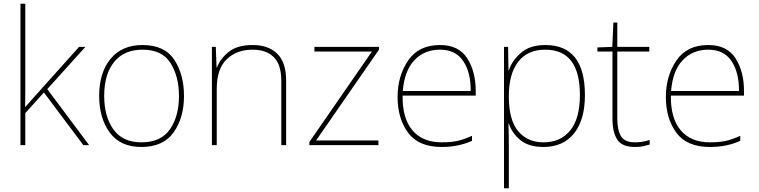

<svg xmlns="http://www.w3.org/2000/svg" viewBox="-20 -780 4080 1032"><path d="M116 -172 216 -283 428 0H459L234 -301L439 -528H405L172 -268Q156 -250 144 -236.5Q132 -223 115 -204Q116 -251 116 -294Q116 -337 116 -385V-760H90V0H116Z M969 -264Q969 -379 917 -458.5Q865 -538 746 -538Q636 -538 574.5 -464Q513 -390 513 -264Q513 -146 569.5 -68Q626 10 740 10Q858 10 913.5 -69Q969 -148 969 -264ZM540 -264Q540 -381 593.5 -447Q647 -513 746 -513Q852 -513 897 -440.5Q942 -368 942 -264Q942 -155 893.5 -85Q845 -15 740 -15Q639 -15 589.5 -84.5Q540 -154 540 -264Z M1338 -538Q1254 -538 1208.5 -500.5Q1163 -463 1146 -417H1144L1140 -528H1119V0H1145V-302Q1145 -410 1198.5 -461.5Q1252 -513 1338 -513Q1411 -513 1451.5 -473Q1492 -433 1492 -345V0H1518V-346Q1518 -444 1470.5 -491Q1423 -538 1338 -538Z M2014 0H1643V-17L1979 -503H1670V-528H2017V-513L1679 -25H2014Z M2345 -538Q2230 -538 2173.5 -454.5Q2117 -371 2117 -259Q2117 -143 2173.5 -66.5Q2230 10 2354 10Q2444 10 2517 -23V-50Q2470 -29 2436 -22Q2402 -15 2354 -15Q2251 -15 2196.5 -80Q2142 -145 2144 -266H2537V-291Q2537 -395 2491.5 -466.5Q2446 -538 2345 -538ZM2345 -513Q2429 -513 2470 -451.5Q2511 -390 2510 -291H2145Q2154 -400 2207.5 -456.5Q2261 -513 2345 -513Z M2911 -513Q3097 -513 3097 -269Q3097 -143 3045 -79Q2993 -15 2901 -15Q2816 -15 2765.5 -74.5Q2715 -134 2715 -262V-265Q2715 -382 2765 -447.5Q2815 -513 2911 -513ZM2911 -538Q2828 -538 2780 -496Q2732 -454 2715 -402H2713L2711 -528H2689V232H2715V15Q2715 -16 2714.5 -49Q2714 -82 2713 -116H2715Q2732 -64 2777 -27Q2822 10 2901 10Q3007 10 3065.5 -63Q3124 -136 3124 -269Q3124 -538 2911 -538Z M3393 -15Q3337 -15 3317.5 -48.5Q3298 -82 3298 -143V-503H3470V-528H3298V-659H3277L3271 -528L3191 -525V-503H3272V-140Q3272 -70 3297.5 -30Q3323 10 3393 10Q3419 10 3437 6Q3455 2 3472 -3V-28Q3436 -15 3393 -15Z M3787 -538Q3672 -538 3615.5 -454.5Q3559 -371 3559 -259Q3559 -143 3615.5 -66.5Q3672 10 3796 10Q3886 10 3959 -23V-50Q3912 -29 3878 -22Q3844 -15 3796 -15Q3693 -15 3638.5 -80Q3584 -145 3586 -266H3979V-291Q3979 -395 3933.5 -466.5Q3888 -538 3787 -538ZM3787 -513Q3871 -513 3912 -451.5Q3953 -390 3952 -291H3587Q3596 -400 3649.5 -456.5Q3703 -513 3787 -513Z"/></svg>

Font: Noto Sans UI Thin
Style: Regular
Weight: 250
Designer: Monotype Design Team
Foundry: Monotype Imaging Inc.
Version: Version 1.901